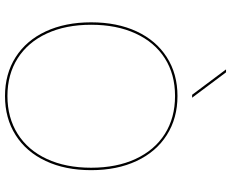

<svg xmlns="http://www.w3.org/2000/svg" viewBox="-100 -842 946 787"><g transform="rotate(90 373.5 -448.0)"><path d="M71 -348Q71 -454.5 108.2 -534.5Q145.5 -614.5 214 -658.2Q282.5 -702 373 -702Q464 -702 533 -658.2Q602 -614.5 639.5 -534.2Q677 -454 677 -348Q677 -242 639.5 -162Q602 -82 533.2 -38.5Q464.5 5 373 5Q282.5 5 214 -38.5Q145.5 -82 108.2 -162Q71 -242 71 -348ZM373 -5Q462 -5 528.5 -47Q595 -89 631 -166.5Q667 -244 667 -348Q667 -452.5 631 -530.2Q595 -608 528.8 -650Q462.5 -692 373 -692Q284 -692 218.2 -650Q152.5 -608 116.8 -530.2Q81 -452.5 81 -348Q81 -244 116.8 -166.5Q152.5 -89 218.5 -47Q284.5 -5 373 -5ZM264 -901H276L380 -762H368Z"/></g></svg>

Font: HK Grotesk Thin
Style: Regular
Weight: 100
Designer: Alfredo Marco Pradil
Foundry: Hanken Design Co.
Version: Version 3.001